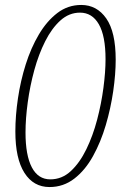

<svg xmlns="http://www.w3.org/2000/svg" viewBox="-20 -744 499 775"><path d="M180 11Q115 11 78.5 -46.5Q42 -104 42 -213Q42 -277 52.5 -347.5Q63 -418 84 -484.5Q105 -551 137 -605Q169 -659 211.5 -691.5Q254 -724 308 -724Q371 -724 409 -669.5Q447 -615 447 -503Q447 -445 437 -376Q427 -307 407 -239Q387 -171 355.5 -114Q324 -57 280 -23Q236 11 180 11ZM183 -20Q230 -20 266 -53.5Q302 -87 328.5 -141.5Q355 -196 372 -260.5Q389 -325 397.5 -389.5Q406 -454 406 -505Q406 -599 379 -646Q352 -693 303 -693Q259 -693 224 -661.5Q189 -630 162.5 -577.5Q136 -525 118.5 -461Q101 -397 92 -331Q83 -265 83 -209Q83 -117 108.5 -68.5Q134 -20 183 -20Z"/></svg>

Font: Noto Serif Tamil Condensed ExtraLight
Style: Italic
Weight: 200
Width: 3
Italic angle: -12°
Designer: Indian Type Foundry, Tom Grace, and the Monotype Design Team
Foundry: Monotype Imaging Inc.
Version: Version 2.003; ttfautohint (v1.8.4.7-5d5b)